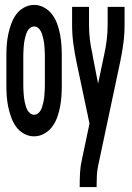

<svg xmlns="http://www.w3.org/2000/svg" viewBox="-20 -548 540 783"><path d="M119 8Q97 8 77.5 -3Q58 -14 45.5 -31.5Q33 -49 25.5 -70Q18 -91 13.5 -112.5Q9 -134 7.5 -156Q6 -178 6 -200V-320Q6 -342 7.5 -364Q9 -386 13.5 -407.5Q18 -429 25.5 -450Q33 -471 45.5 -488.5Q58 -506 77.5 -517Q97 -528 119 -528Q141 -528 160.5 -517Q180 -506 193 -488.5Q206 -471 213.5 -450Q221 -429 225 -407.5Q229 -386 230.5 -364Q232 -342 232 -320V-200Q232 -178 230.5 -156Q229 -134 225 -112.5Q221 -91 213.5 -70Q206 -49 193 -31.5Q180 -14 160.5 -3Q141 8 119 8ZM119 -80Q128 -80 135 -85.5Q142 -91 146 -98.5Q150 -106 152.5 -114.5Q155 -123 157 -131.5Q159 -140 160 -148.5Q161 -157 161.5 -165.5Q162 -174 162.5 -182.5Q163 -191 163 -200V-320Q163 -329 162.5 -337.5Q162 -346 161.5 -354.5Q161 -363 160 -371.5Q159 -380 157 -388.5Q155 -397 152.5 -405.5Q150 -414 146 -421.5Q142 -429 135 -434.5Q128 -440 119 -440Q111 -440 103.5 -434.5Q96 -429 92 -421.5Q88 -414 85.5 -405.5Q83 -397 81 -388.5Q79 -380 78 -371.5Q77 -363 76.5 -354.5Q76 -346 75.5 -337.5Q75 -329 75 -320V-200Q75 -191 75.5 -182.5Q76 -174 76.5 -165.5Q77 -157 78 -148.5Q79 -140 81 -131.5Q83 -123 85.5 -114.5Q88 -106 92 -98.5Q96 -91 103.5 -85.5Q111 -80 119 -80ZM305 215V208Q305 181 306.5 155Q308 129 314 103L345 -44L292 -295Q284 -333 279 -370.5Q274 -408 274 -447V-520H343V-447Q343 -417 346.5 -387Q350 -357 357 -328Q357 -326 357.5 -324Q358 -322 358 -320L380 -207L404 -321Q411 -352 415 -383.5Q419 -415 419 -447V-520H488V-447Q488 -408 483 -370.5Q478 -333 470 -295L380 129Q376 148 375 168Q374 188 374 208V215Z"/></svg>

Font: Iosevka Curly Semibold
Style: Regular
Weight: 600
Monospace: yes
Designer: Belleve Invis
Foundry: Belleve Invis
Version: Version 22.1.2; ttfautohint (v1.8.4)